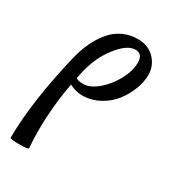

<svg xmlns="http://www.w3.org/2000/svg" viewBox="-161 -515 745 827"><g transform="rotate(30 211.5 -101.0)"><path d="M18.1 216.8Q19.5 35.2 79.1 -213.9Q89.8 -258.3 106.9 -295.2Q124 -332 148.4 -361.8Q172.9 -391.6 206.8 -408.2Q240.7 -424.8 280.8 -424.8Q333.5 -424.8 365.2 -391.6Q397 -358.4 397 -312Q397 -277.8 382.3 -240Q367.7 -202.1 342.3 -169.4Q316.9 -136.7 277.1 -115.5Q237.3 -94.2 191.9 -94.2Q161.6 -94.2 128.9 -110.8Q97.2 62.5 109.9 216.8Q109.9 223.6 64 223.6Q18.1 223.6 18.1 216.8ZM145 -187Q143.6 -180.2 140.6 -167Q137.7 -153.8 136.2 -147Q147.5 -139.2 172.9 -139.2Q206.1 -139.2 243.4 -170.4Q280.8 -201.7 305.9 -248.3Q331.1 -294.9 331.1 -335.9Q331.1 -379.9 294.9 -379.9Q255.4 -379.9 209.7 -322.8Q164.1 -265.6 145 -187Z"/></g></svg>

Font: Junicode SmCond Medium
Style: Italic
Weight: 500
Width: 4
Italic angle: -11°
Designer: Peter S. Baker
Version: Version 2.206